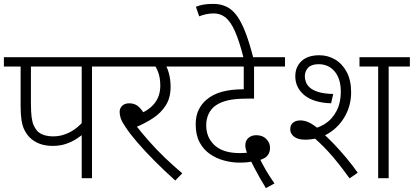

<svg xmlns="http://www.w3.org/2000/svg" viewBox="-20 -916 2127 987"><path d="M453 -574V0H400V-246L417 -235Q399 -219 374.5 -203Q350 -187 319.5 -176.5Q289 -166 251 -166Q212 -166 182.5 -177.5Q153 -189 132 -210Q116 -227 105.5 -248Q95 -269 90.5 -299Q86 -329 86 -371V-574H0V-622H563V-574ZM400 -574H139V-385Q139 -341 142.5 -314Q146 -287 153.5 -271Q161 -255 171 -243Q186 -228 207 -221.5Q228 -215 254 -215Q286 -215 315.5 -226Q345 -237 370 -256Q395 -275 414 -299L400 -265Z M814 -574 827 -587Q840 -570 848.5 -538Q857 -506 857 -470Q857 -413 832 -374Q807 -335 766.5 -308.5Q726 -282 678 -262L674 -277Q705 -237 744.5 -192Q784 -147 828.5 -104.5Q873 -62 917 -25L881 12Q823 -40 772.5 -91Q722 -142 683.5 -187Q645 -232 624 -265Q606 -291 600.5 -308.5Q595 -326 595 -341Q595 -359 608 -372Q621 -385 645 -385Q675 -385 695.5 -365Q716 -345 735 -306L687 -327Q741 -345 772.5 -382.5Q804 -420 804 -476Q804 -516 793 -545Q782 -574 771 -586L804 -574H548V-622H951V-574Z M1347 51Q1332 27 1316.5 0Q1301 -27 1288 -52.5Q1275 -78 1266 -96L1258 -115Q1251 -125 1246 -140.5Q1241 -156 1241 -168Q1241 -194 1257.5 -207.5Q1274 -221 1297 -221Q1330 -221 1349 -201.5Q1368 -182 1368 -157Q1368 -137 1360 -123.5Q1352 -110 1338 -102.5Q1324 -95 1305 -90L1286 -88Q1271 -84 1253.5 -82Q1236 -80 1212 -80Q1173 -80 1133 -90.5Q1093 -101 1059.5 -124Q1026 -147 1006 -184.5Q986 -222 986 -277Q986 -320 1001 -351Q1016 -382 1041 -403Q1073 -431 1120.5 -444Q1168 -457 1229 -457H1255L1233 -432V-574H936V-622H1445V-574H1286V-409H1249Q1192 -409 1153.5 -400.5Q1115 -392 1089 -374Q1066 -358 1053 -331.5Q1040 -305 1040 -272Q1040 -209 1083.5 -169Q1127 -129 1213 -129Q1230 -129 1251 -131Q1272 -133 1301 -141L1313 -105Q1328 -74 1346.5 -42Q1365 -10 1391 27Z M1233 -615Q1210 -706 1187.5 -756Q1165 -806 1139 -826.5Q1113 -847 1079 -847Q1057 -847 1037.5 -842.5Q1018 -838 1004 -832L987 -881Q1006 -889 1027 -892.5Q1048 -896 1077 -896Q1117 -896 1147.5 -880Q1178 -864 1201 -830.5Q1224 -797 1244 -743.5Q1264 -690 1283 -615Z M1978 -574V0H1924V-574H1828V-622H2087V-574ZM1548 -198Q1511 -198 1491.5 -213.5Q1472 -229 1472 -251Q1472 -274 1486.5 -285.5Q1501 -297 1524 -297Q1546 -297 1568.5 -286.5Q1591 -276 1623 -249L1631 -238Q1662 -212 1695.5 -177Q1729 -142 1761 -103.5Q1793 -65 1819 -28L1777 1Q1716 -84 1669 -135Q1622 -186 1579 -221L1563 -250Q1610 -254 1648.5 -278Q1687 -302 1709.5 -344.5Q1732 -387 1732 -444Q1732 -511 1700.5 -548.5Q1669 -586 1618 -586Q1581 -586 1564 -568Q1547 -550 1547 -523Q1547 -510 1552.5 -494.5Q1558 -479 1573 -465.5Q1588 -452 1617 -443Q1646 -434 1693 -433L1682 -385Q1592 -388 1545 -426.5Q1498 -465 1498 -524Q1498 -572 1530 -602Q1562 -632 1622 -632Q1665 -632 1702 -610.5Q1739 -589 1762 -546.5Q1785 -504 1785 -441Q1785 -376 1754.5 -320.5Q1724 -265 1670.5 -231.5Q1617 -198 1548 -198Z"/></svg>

Font: Noto Sans Devanagari Light
Style: Regular
Weight: 300
Version: Version 2.003